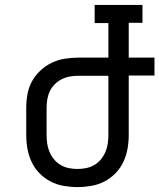

<svg xmlns="http://www.w3.org/2000/svg" viewBox="-20 -755 650 783"><path d="M296 8Q268 8 239.5 3Q211 -2 186 -15Q161 -28 141 -48.5Q121 -69 109 -94.5Q97 -120 92 -148Q87 -176 87 -205V-315Q87 -343 92 -371Q97 -399 110.5 -423.5Q124 -448 145 -467.5Q166 -487 191 -499Q216 -511 244 -515.5Q272 -520 300 -520H422V-661H366V-735H561V-662H505V-520H610V-447H505V-205Q505 -176 500 -148Q495 -120 483 -94.5Q471 -69 451 -48.5Q431 -28 406 -15Q381 -2 352.5 3Q324 8 296 8ZM296 -66Q314 -66 331.5 -69.5Q349 -73 364.5 -82Q380 -91 391.5 -105Q403 -119 410 -135.5Q417 -152 419.5 -169.5Q422 -187 422 -205V-446H300Q282 -446 265 -443Q248 -440 232 -432Q216 -424 203.5 -411.5Q191 -399 183.5 -383.5Q176 -368 173 -350.5Q170 -333 170 -315V-205Q170 -187 172.5 -169.5Q175 -152 182 -135.5Q189 -119 200.5 -105Q212 -91 227.5 -82Q243 -73 260.5 -69.5Q278 -66 296 -66Z"/></svg>

Font: Iosevka HT Extended
Style: Regular
Weight: 400
Width: 7
Monospace: yes
Designer: Belleve Invis
Foundry: Belleve Invis
Version: Version 32.3.0; ttfautohint (v1.8.4)